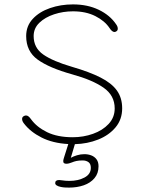

<svg xmlns="http://www.w3.org/2000/svg" viewBox="-20 -645 659 873"><path d="M294 208Q285 208 275.5 207.5Q266 207 256.5 205Q231 199.5 231 187.5Q231 180.5 235.5 177Q240 173.5 249 173.5Q255 173.5 262.5 175Q268 176 277.8 176.8Q287.5 177.5 295.5 177.5Q335.5 177.5 364.2 162.2Q393 147 393 118Q393 100 382.2 92.2Q371.5 84.5 356 84.5Q339 84.5 327.5 87Q316 89.5 307 93.5Q300.5 96 294.2 97.8Q288 99.5 281 99.5Q275 99.5 271.2 96.8Q267.5 94 267.5 87Q267.5 84 268.8 79.2Q270 74.5 271.5 70L290.5 10Q219.5 6 168.8 -19.8Q118 -45.5 89 -83.5Q80.5 -94 80.5 -104Q80.5 -112 86.5 -116Q92.5 -120 98 -120Q104 -120 109.5 -115.8Q115 -111.5 121 -103Q147 -67 194.2 -44Q241.5 -21 311 -21Q359 -21 402.8 -36.5Q446.5 -52 474 -81.5Q501.5 -111 501.5 -152Q501.5 -211 451 -246.2Q400.5 -281.5 308 -307Q204 -336 151.5 -373.8Q99 -411.5 99 -481Q99 -527 129 -559.2Q159 -591.5 207.5 -608.2Q256 -625 312 -625Q378 -625 429 -600.5Q480 -576 508 -534.5Q512 -529 513.8 -524Q515.5 -519 515.5 -514.5Q515.5 -507.5 510.5 -503.5Q505.5 -499.5 500.5 -499.5Q495 -499.5 489.2 -504.2Q483.5 -509 478 -517.5Q456.5 -550 413.5 -571.8Q370.5 -593.5 312 -593.5Q267 -593.5 226 -580Q185 -566.5 159 -541.5Q133 -516.5 133 -481Q133 -427.5 176.8 -397Q220.5 -366.5 308 -341Q387 -318 437.2 -292.5Q487.5 -267 511.5 -233.5Q535.5 -200 535.5 -152.5Q535.5 -102 505.5 -66Q475.5 -30 426.5 -10.5Q377.5 9 320.5 10.5L302 72.5Q313.5 66 330 61Q346.5 56 363.5 56Q380.5 56 395 61.5Q409.5 67 418.8 79.2Q428 91.5 428 111Q428 143.5 409.5 165.2Q391 187 360.8 197.5Q330.5 208 294 208Z"/></svg>

Font: Sono ExtraLight Monospace ExtraLight
Style: Regular
Weight: 250
Version: Version 2.112